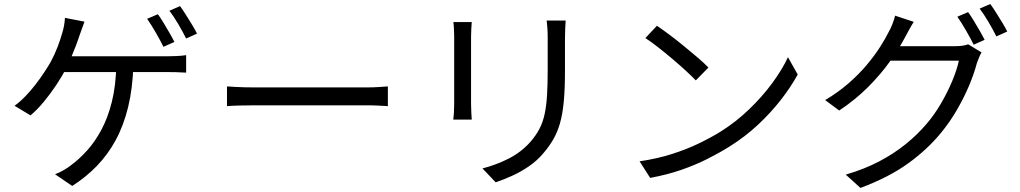

<svg xmlns="http://www.w3.org/2000/svg" viewBox="-20 -860 5040 949"><path d="M760.3 -789.7Q773.3 -772.3 788.1 -747.7Q802.9 -723.2 817.3 -698.2Q831.8 -673.2 842 -652.7L787.8 -628.6Q773.1 -659 750.1 -698.8Q727.2 -738.6 707.2 -767ZM869.9 -829.8Q883.5 -811.4 899.1 -786.5Q914.7 -761.6 929.6 -737.1Q944.6 -712.6 953.8 -693.8L900 -669.7Q883.8 -702.5 861.2 -740.8Q838.6 -779 817.4 -807ZM397.7 -753Q391.4 -736.1 384.7 -717.3Q378.1 -698.5 372.3 -682.7Q365.2 -660.4 354.8 -633.3Q344.5 -606.2 332.4 -577.6Q320.4 -549.1 306.1 -521.1Q286.7 -482.7 257.4 -438.8Q228.1 -394.8 195.2 -355.3Q162.3 -315.8 130.7 -289.7L51.9 -337.2Q78.9 -356.6 105 -383.7Q131.2 -410.9 154.7 -441.2Q178.2 -471.6 197.3 -500.5Q216.4 -529.4 229.6 -552.2Q250.2 -590.1 264.1 -626.8Q278 -663.5 286.2 -692.1Q292.5 -711.6 296.3 -731.9Q300 -752.2 301 -771.7ZM272.4 -581.8Q286.7 -581.8 320.2 -581.8Q353.8 -581.8 399.8 -581.8Q445.8 -581.8 497.4 -581.8Q548.9 -581.8 599.9 -581.8Q650.9 -581.8 694.6 -581.8Q738.3 -581.8 768 -581.8Q797.6 -581.8 806.5 -581.8Q825.3 -581.8 851.8 -582.9Q878.3 -584 900 -587.4V-501Q876.4 -502.8 849.9 -503.3Q823.5 -503.8 806.5 -503.8Q796.2 -503.8 757.8 -503.8Q719.3 -503.8 664.2 -503.8Q609 -503.8 546.8 -503.8Q484.5 -503.8 426.5 -503.8Q368.6 -503.8 324.6 -503.8Q280.7 -503.8 262 -503.8ZM639.2 -539.1Q635.9 -423.8 613.5 -331.6Q591.1 -239.4 551.8 -167.3Q512.6 -95.2 458.4 -39.4Q404.1 16.4 337 59.1L252.1 1.3Q273.6 -6.8 295.1 -19.2Q316.6 -31.7 333.4 -45.2Q372.3 -74.1 410.4 -116.1Q448.5 -158.1 480.6 -217.4Q512.7 -276.6 532.7 -356Q552.7 -435.4 554.9 -539.8Z M1101.9 -433Q1117 -432 1139 -430.6Q1161.1 -429.3 1187.4 -428.6Q1213.7 -427.9 1241.3 -427.9Q1257.1 -427.9 1290.7 -427.9Q1324.3 -427.9 1369.1 -427.9Q1414 -427.9 1464.6 -427.9Q1515.2 -427.9 1565.8 -427.9Q1616.4 -427.9 1661.5 -427.9Q1706.6 -427.9 1739.9 -427.9Q1773.3 -427.9 1789.4 -427.9Q1827 -427.9 1853.8 -429.9Q1880.6 -432 1897.1 -433V-335.4Q1881.8 -336.4 1852.6 -337.9Q1823.4 -339.5 1790 -339.5Q1773.9 -339.5 1740 -339.5Q1706.2 -339.5 1661.4 -339.5Q1616.6 -339.5 1566 -339.5Q1515.4 -339.5 1464.8 -339.5Q1414.2 -339.5 1369.4 -339.5Q1324.5 -339.5 1290.9 -339.5Q1257.3 -339.5 1241.3 -339.5Q1200.1 -339.5 1162.8 -338.4Q1125.5 -337.4 1101.9 -335.4Z M2775.9 -758.6Q2774.9 -740.2 2773.7 -718.6Q2772.5 -697 2772.5 -671.9Q2772.5 -652 2772.5 -621Q2772.5 -590 2772.5 -559.4Q2772.5 -528.9 2772.5 -510Q2772.5 -420.4 2766.5 -357.2Q2760.4 -294 2747.5 -249.6Q2734.5 -205.2 2714.7 -171.1Q2695 -137.1 2667.8 -105.2Q2636 -66.6 2594.4 -38.1Q2552.7 -9.6 2509.9 9.5Q2467.1 28.6 2430.1 41.2L2364.7 -27.5Q2433.6 -45.1 2495.5 -76.8Q2557.5 -108.4 2603.7 -161.1Q2630.5 -192.4 2647.1 -224.8Q2663.7 -257.1 2672.2 -297.3Q2680.7 -337.4 2683.9 -390.1Q2687.1 -442.8 2687.1 -513.7Q2687.1 -533.5 2687.1 -564Q2687.1 -594.5 2687.1 -624.5Q2687.1 -654.6 2687.1 -671.9Q2687.1 -697 2685.7 -718.6Q2684.4 -740.2 2682 -758.6ZM2311.7 -750.8Q2310.7 -736.7 2309.5 -716.8Q2308.3 -696.9 2308.3 -679.1Q2308.3 -671.6 2308.3 -647.3Q2308.3 -623 2308.3 -588.8Q2308.3 -554.6 2308.3 -516.6Q2308.3 -478.7 2308.3 -443.5Q2308.3 -408.3 2308.3 -382Q2308.3 -355.7 2308.3 -345.2Q2308.3 -326.2 2309.5 -304.4Q2310.7 -282.6 2311.7 -268.7H2220.5Q2222.1 -280.6 2223.5 -302.2Q2224.9 -323.8 2224.9 -345.6Q2224.9 -356.1 2224.9 -382.4Q2224.9 -408.7 2224.9 -443.9Q2224.9 -479.1 2224.9 -517Q2224.9 -555 2224.9 -589Q2224.9 -623 2224.9 -647.3Q2224.9 -671.6 2224.9 -679.1Q2224.9 -692.5 2223.9 -714.6Q2222.9 -736.7 2220.9 -750.8Z M3227 -732.7Q3253.7 -714.7 3288.7 -688.5Q3323.7 -662.3 3360.2 -632.4Q3396.8 -602.5 3429.1 -574.9Q3461.4 -547.2 3481.6 -526.2L3419.2 -462.7Q3400.4 -482.2 3370 -510.2Q3339.6 -538.2 3303.9 -568.5Q3268.2 -598.7 3233.2 -626.1Q3198.2 -653.5 3170 -671.9ZM3141.3 -62.6Q3228.7 -75.6 3301.3 -98.8Q3373.9 -122 3433.8 -150.9Q3493.7 -179.8 3540.9 -209Q3618.1 -257.3 3682.9 -319.9Q3747.8 -382.4 3796.9 -449.1Q3846 -515.8 3874.7 -577.3L3922.9 -491.7Q3889 -429.8 3839.2 -365.9Q3789.3 -302 3726.2 -243.1Q3663.1 -184.2 3587 -136.5Q3537.2 -105.2 3477.6 -75.1Q3418 -44.9 3347.7 -20.5Q3277.4 3.8 3193.6 19.3Z M4765 -800.1Q4778 -782.7 4792.8 -758.1Q4807.7 -733.6 4822.1 -708.6Q4836.5 -683.6 4846.7 -663.1L4792.6 -639Q4777.8 -669.4 4754.8 -709.2Q4731.9 -749 4711.9 -777.4ZM4874.6 -840.2Q4888.2 -821.8 4903.8 -796.9Q4919.5 -772 4934.4 -747.5Q4949.3 -723 4958.5 -704.2L4904.8 -680Q4888.5 -712.9 4865.9 -751.2Q4843.3 -789.4 4822.1 -817.4ZM4831.4 -601Q4825.1 -590.5 4818.9 -575.1Q4812.6 -559.7 4808.3 -547.7Q4795.3 -497.6 4770.5 -438.3Q4745.6 -379 4710.7 -318.4Q4675.8 -257.8 4631 -203.2Q4562.9 -120.3 4468.1 -52Q4373.4 16.4 4233 68.9L4160.3 3.1Q4252.5 -23.8 4325.4 -62.2Q4398.4 -100.6 4456.6 -147.6Q4514.8 -194.7 4559.8 -247.8Q4599.2 -293.8 4631.2 -348.9Q4663.3 -404 4686.5 -459.3Q4709.6 -514.6 4719.3 -560H4348.8L4380.9 -631.7Q4393 -631.7 4425.9 -631.7Q4458.8 -631.7 4501.2 -631.7Q4543.7 -631.7 4585.7 -631.7Q4627.7 -631.7 4659 -631.7Q4690.3 -631.7 4699.7 -631.7Q4719.8 -631.7 4736.7 -634Q4753.5 -636.3 4765.2 -641.1ZM4496.4 -752.1Q4484 -732.4 4471.9 -710Q4459.8 -687.6 4452.3 -673.7Q4423 -618.6 4377.8 -555.2Q4332.6 -491.9 4270.5 -429.6Q4208.4 -367.4 4128 -313.7L4058.5 -365.3Q4123.3 -403.8 4174.5 -448.6Q4225.7 -493.3 4264.2 -539.2Q4302.6 -585.1 4329.7 -627.5Q4356.8 -669.8 4373.2 -703.3Q4381.1 -716.3 4390.5 -739.9Q4399.9 -763.4 4404.2 -782.6Z"/></svg>

Font: Shanggu Sans SC VF
Style: Regular
Weight: 250
Designer: GuiWonder
Version: Version 1.021